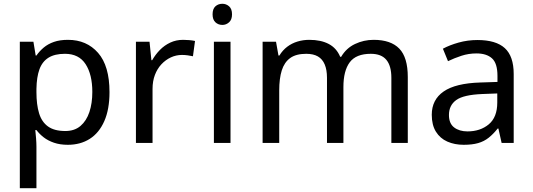

<svg xmlns="http://www.w3.org/2000/svg" viewBox="-20 -757 2822 1017"><path d="M340 -546Q439 -546 499.5 -477Q560 -408 560 -269Q560 -178 532.5 -115.5Q505 -53 455.5 -21.5Q406 10 339 10Q298 10 266 -1Q234 -12 211.5 -29.5Q189 -47 173 -68H167Q169 -51 171 -25Q173 1 173 20V240H85V-536H157L169 -463H173Q189 -486 211.5 -505Q234 -524 265.5 -535Q297 -546 340 -546ZM324 -472Q270 -472 237 -451.5Q204 -431 189 -390Q174 -349 173 -286V-269Q173 -203 187 -157Q201 -111 234.5 -87Q268 -63 326 -63Q375 -63 406.5 -90Q438 -117 453.5 -163.5Q469 -210 469 -270Q469 -362 433.5 -417Q398 -472 324 -472Z M950 -546Q965 -546 982.5 -544.5Q1000 -543 1013 -540L1002 -459Q989 -462 973.5 -464Q958 -466 944 -466Q913 -466 885 -453Q857 -440 835 -416.5Q813 -393 800.5 -360Q788 -327 788 -286V0H700V-536H772L782 -438H786Q803 -468 827 -492.5Q851 -517 882 -531.5Q913 -546 950 -546Z M1201 -536V0H1113V-536ZM1158 -737Q1178 -737 1193.5 -723.5Q1209 -710 1209 -681Q1209 -653 1193.5 -639Q1178 -625 1158 -625Q1136 -625 1121 -639Q1106 -653 1106 -681Q1106 -710 1121 -723.5Q1136 -737 1158 -737Z M1959 -546Q2050 -546 2095 -499.5Q2140 -453 2140 -349V0H2053V-345Q2053 -408 2026.5 -440Q2000 -472 1944 -472Q1866 -472 1832.5 -427Q1799 -382 1799 -296V0H1712V-345Q1712 -387 1700 -415.5Q1688 -444 1664 -458Q1640 -472 1602 -472Q1548 -472 1517 -449.5Q1486 -427 1472.5 -384Q1459 -341 1459 -278V0H1371V-536H1442L1455 -463H1460Q1477 -491 1501.5 -509.5Q1526 -528 1556 -537Q1586 -546 1618 -546Q1680 -546 1721.5 -524Q1763 -502 1782 -456H1787Q1814 -502 1860.5 -524Q1907 -546 1959 -546Z M2509 -545Q2607 -545 2654 -502Q2701 -459 2701 -365V0H2637L2620 -76H2616Q2593 -47 2568.5 -27.5Q2544 -8 2512.5 1Q2481 10 2436 10Q2388 10 2349.5 -7Q2311 -24 2289 -59.5Q2267 -95 2267 -149Q2267 -229 2330 -272.5Q2393 -316 2524 -320L2615 -323V-355Q2615 -422 2586 -448Q2557 -474 2504 -474Q2462 -474 2424 -461.5Q2386 -449 2353 -433L2326 -499Q2361 -518 2409 -531.5Q2457 -545 2509 -545ZM2535 -259Q2435 -255 2396.5 -227Q2358 -199 2358 -148Q2358 -103 2385.5 -82Q2413 -61 2456 -61Q2524 -61 2569 -98.5Q2614 -136 2614 -214V-262Z"/></svg>

Font: uoriya25
Style: Book
Weight: 400
Designer: Jelle Bosma - Monotype Design Team
Foundry: Monotype Imaging Inc.
Version: Version 2.003